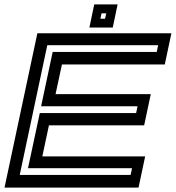

<svg xmlns="http://www.w3.org/2000/svg" viewBox="-30 -851 797 871"><path d="M-9.5 0 139.5 -700H747.5L717.5 -558.5H251L222 -424H654L624 -282.5H192L162 -141.5H628.5L598.5 0ZM59.5 -57.5H562.5L569 -88H97L150.5 -338H587.5L594 -369H156.5L209 -615.5H681L687.5 -646H184.5ZM375.5 -726 397.5 -831H503.5L481.5 -726ZM425.5 -766H446.5L452 -790.5H430.5Z"/></svg>

Font: Tourney Expanded SemiBold
Style: Italic
Weight: 600
Width: 7
Italic angle: -12°
Designer: Tyler Finck
Foundry: Etcetera Type Co
Version: Version 1.010; ttfautohint (v1.8.3)